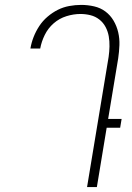

<svg xmlns="http://www.w3.org/2000/svg" viewBox="-20 -763 540 783"><path d="M375 0H335L423 -531Q426 -552 426.5 -573.5Q427 -595 423.5 -615Q420 -635 410.5 -653Q401 -671 385 -683.5Q369 -696 349 -701Q329 -706 308 -706Q280 -706 251 -697Q222 -688 199 -668Q176 -648 162.5 -620.5Q149 -593 144 -565H104Q108 -589 117 -612Q126 -635 140 -656.5Q154 -678 174 -695Q194 -712 216 -723Q238 -734 262.5 -738.5Q287 -743 311 -743Q338 -743 364 -737Q390 -731 410 -716Q430 -701 443 -679Q456 -657 462 -631.5Q468 -606 467 -579Q466 -552 462 -525L421 -278H476L470 -242H415Z"/></svg>

Font: Iosevka Extralight Oblique
Style: Regular
Weight: 200
Italic angle: -9°
Monospace: yes
Designer: Belleve Invis
Foundry: Belleve Invis
Version: Version 32.5.0; ttfautohint (v1.8.4)